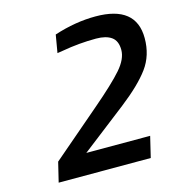

<svg xmlns="http://www.w3.org/2000/svg" viewBox="-101 -763 803 854"><g transform="rotate(-15 300.5 -336.0)"><path d="M391 -576Q313 -576 235 -562L209 -558L223 -640Q321 -672 414 -672Q601 -672 601 -522Q601 -443 558.5 -385Q516 -327 426 -257L218 -96H512L489 0H65L87 -91L310 -282Q406 -364 446.5 -410.5Q487 -457 487 -498.5Q487 -540 462 -558Q437 -576 391 -576Z"/></g></svg>

Font: Titillium Web SemiBold
Style: Italic
Weight: 600
Italic angle: -13°
Version: Version 1.002;PS 57.000;hotconv 1.0.70;makeotf.lib2.5.55311